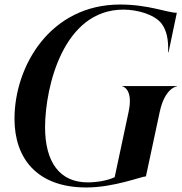

<svg xmlns="http://www.w3.org/2000/svg" viewBox="-20 -814 806 848"><path d="M361.5 14C483.5 14 605.5 -35 624.5 -35L685.5 -320C707 -420.5 755.5 -432.5 762 -432.5V-434H520V-432.5C523 -432.5 569.5 -420.5 548 -320L486.5 -31.5C454.5 -16 406 -8.5 367.5 -8.5C243 -8.5 179 -98.5 179 -253C180 -431 259.5 -771.5 525 -771.5C586 -771.5 658.5 -751 691.5 -712.5C717 -680.5 724.5 -637 722.5 -583.5H724.5L761 -757.5C720.5 -757.5 636 -794 510.5 -794C202.5 -794 44 -523 44 -289C44 -116 142 14 361.5 14Z"/></svg>

Font: Beautique Display
Style: Bold
Weight: 700
Italic angle: -12°
Designer: Nhat-Quang Ngo
Version: Version 1.100;Glyphs 3.2.3 (3260)